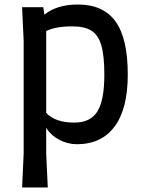

<svg xmlns="http://www.w3.org/2000/svg" viewBox="-20 -632 647 852"><path d="M547 -301Q547 -149 488.5 -70.5Q430 8 321 8Q280 8 242.5 -12Q205 -32 185 -65V50L192 200H78L85 50V-451L78 -600H172L177 -567Q233 -612 326 -612Q438 -612 492.5 -537Q547 -462 547 -301ZM443 -301Q443 -385 429.5 -431Q416 -477 385.5 -496Q355 -515 301 -515Q226 -515 185 -494V-131Q225 -88 310 -88Q381 -88 412 -137Q443 -186 443 -301Z"/></svg>

Font: Farro
Style: Regular
Weight: 400
Designer: Aceler Chua
Foundry: Grayscale Limited
Version: Version 1.101